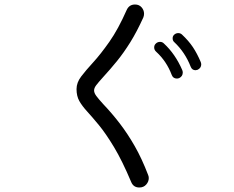

<svg xmlns="http://www.w3.org/2000/svg" viewBox="-20 -806 1040 853"><path d="M599 27Q573 27 563 3Q523 -92 486.5 -152.5Q450 -213 419.5 -250Q389 -287 367 -311Q345 -335 332.5 -357Q320 -379 320 -410Q320 -439 340.5 -466Q361 -493 394 -529Q427 -565 466 -620.5Q505 -676 543 -762Q554 -786 580 -786Q598 -786 609 -773.5Q620 -761 620 -745Q620 -737 617 -729Q588 -665 559 -618.5Q530 -572 500 -535Q470 -498 436 -461Q417 -440 407.5 -427.5Q398 -415 398 -404Q398 -393 408 -379.5Q418 -366 439 -343Q478 -302 512.5 -257Q547 -212 578.5 -157Q610 -102 638 -29Q641 -22 641 -15Q641 1 629.5 14Q618 27 599 27ZM858 -496Q852 -494 849 -494Q833 -494 827 -510Q802 -574 754 -619Q747 -625 747 -636Q747 -645 753 -651Q761 -659 772 -659Q781 -659 788 -653Q818 -625 837 -596.5Q856 -568 872 -530Q874 -524 874 -520Q874 -504 858 -496ZM776 -459Q770 -457 766 -457Q749 -457 743 -473Q720 -534 674 -576Q665 -584 665 -595Q665 -605 671 -611Q679 -620 691 -620Q701 -620 708 -613Q759 -566 790 -494Q792 -488 792 -484Q792 -467 776 -459Z"/></svg>

Font: Kiwi Maru
Style: Regular
Weight: 400
Designer: Hiroki-Chan
Version: Version 1.100